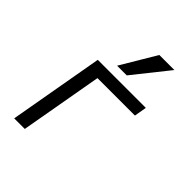

<svg xmlns="http://www.w3.org/2000/svg" viewBox="-226 -929 1051 1051"><g transform="rotate(45 300.0 -403.5)"><path d="M166.5 -550H538.5L526 -478H236L151.5 0H69.5ZM264 -602 386 -807H502.5L339 -602Z"/></g></svg>

Font: JuliaMono Italic
Style: Regular
Weight: 400
Italic angle: -9°
Monospace: yes
Designer: cormullion
Foundry: corm
Version: Version 0.049; ttfautohint (v1.8.4)